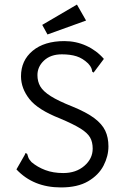

<svg xmlns="http://www.w3.org/2000/svg" viewBox="-20 -811 540 841"><path d="M247 10Q126 10 52 -69L88 -132L92 -141L99 -137Q101 -130 104 -121.5Q107 -113 118 -101Q144 -79 178.5 -66Q213 -53 257 -53Q313 -53 349.5 -84.5Q386 -116 386 -160Q386 -189 374.5 -209Q363 -229 332.5 -248Q302 -267 243 -292Q146 -330 109 -377Q72 -424 72 -477Q72 -546 123 -588.5Q174 -631 262 -631Q313 -631 358 -610.5Q403 -590 435 -553L390 -493L384 -497Q383 -505 380 -513Q377 -521 366 -533Q342 -556 315 -564.5Q288 -573 251 -573Q202 -573 173 -546Q144 -519 144 -482Q144 -454 156.5 -432.5Q169 -411 202 -390Q235 -369 298 -344Q359 -319 393 -293.5Q427 -268 441 -238.5Q455 -209 455 -170Q455 -127 433.5 -85.5Q412 -44 366 -17Q320 10 247 10ZM188 -660 165 -702 317 -791 357 -721Z"/></svg>

Font: Ligconsolata
Style: Regular
Weight: 400
Monospace: yes
Designer: Raph Levien, Cyreal, Brenton Simpson
Foundry: Raph Levien, Cyreal, Google
Version: Version 3.001; ttfautohint (v1.8.2.53-6de2)